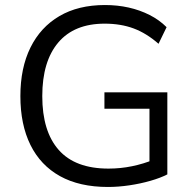

<svg xmlns="http://www.w3.org/2000/svg" viewBox="-20 -734 766 763"><path d="M409 9Q296 9 218.5 -34Q141 -77 101 -158Q61 -239 61 -352Q61 -464 101 -545Q141 -626 216 -670Q291 -714 397 -714Q447 -714 491.5 -704Q536 -694 574.5 -674.5Q613 -655 642 -626L610 -560Q562 -602 511 -621Q460 -640 396 -640Q275 -640 211.5 -565Q148 -490 148 -352Q148 -212 213.5 -138Q279 -64 411 -64Q459 -64 505 -73.5Q551 -83 592 -100L574 -53V-302H395V-367H645V-41Q618 -27 578 -15.5Q538 -4 494 2.5Q450 9 409 9Z"/></svg>

Font: Nunito Sans 12pt ExtraLight 12pt
Style: Regular
Weight: 400
Version: Version 3.101;gftools[0.9.27]